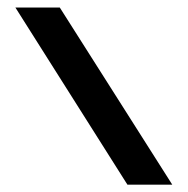

<svg xmlns="http://www.w3.org/2000/svg" viewBox="-20 -502 511 522"><path d="M326.4 0 21.8 -481.6H142.5L448.3 0Z"/></svg>

Font: Dhurjati
Style: Regular
Weight: 400
Designer: Purushoth Kumar Guthula
Foundry: Andhrapradesh Society for Knowledge Networks
Version: Version 1.0.5; ttfautohint (v1.2.25-373a) -l 7 -r 28 -G 50 -